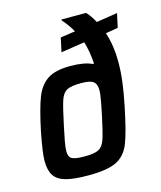

<svg xmlns="http://www.w3.org/2000/svg" viewBox="-112 -825 767 915"><g transform="rotate(-15 271.0 -367.5)"><path d="M26 -112Q26 -152 46 -254Q69 -363 89.5 -415Q110 -467 148.5 -492.5Q187 -518 261 -518Q330 -518 369 -499L374 -501Q369 -566 355 -610L238 -592L253 -661L326 -672Q309 -703 278 -739L279 -743H400Q421 -720 438 -688L542 -704L527 -635L466 -625Q488 -557 488 -482Q488 -429 481.5 -378.5Q475 -328 462 -265Q437 -142 416 -89.5Q395 -37 350.5 -14.5Q306 8 212 8Q139 8 99.5 -3Q60 -14 43 -40Q26 -66 26 -112ZM347 -254Q349 -264 357.5 -307Q366 -350 366 -372Q366 -402 349.5 -414Q333 -426 290 -426Q241 -426 220 -415Q199 -404 188 -372Q177 -340 159 -254Q150 -213 144 -180Q138 -147 138 -130Q138 -102 154.5 -93Q171 -84 216 -84Q265 -84 286 -95Q307 -106 318 -137.5Q329 -169 347 -254Z"/></g></svg>

Font: Saira Semi Condensed Medium
Style: Italic
Weight: 500
Width: 4
Italic angle: -12°
Designer: Hector Gatti with collaboration of the Omnibus-Type team
Foundry: Omnibus-Type
Version: Version 1.001; ttfautohint (v1.8)